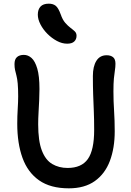

<svg xmlns="http://www.w3.org/2000/svg" viewBox="-20 -1013 713 1046"><path d="M355 13Q255 13 193 -30.5Q131 -74 102.5 -153Q74 -232 74 -339Q74 -380 76.5 -420Q79 -460 79 -488Q79 -531 76.5 -558Q74 -585 69.5 -601.5Q65 -618 62 -632Q59 -646 59 -664Q59 -690 72.5 -702Q86 -714 110 -714Q133 -714 152 -697Q171 -680 183 -639.5Q195 -599 195 -528Q195 -501 193.5 -467.5Q192 -434 190 -400Q188 -366 188 -336Q188 -245 208 -193Q228 -141 264.5 -119.5Q301 -98 348 -98Q424 -98 458.5 -146.5Q493 -195 493 -305Q493 -364 491 -409.5Q489 -455 487.5 -499Q486 -543 486 -599Q486 -651 505 -681.5Q524 -712 561 -712Q583 -712 596 -701.5Q609 -691 609 -666Q609 -648 606 -630Q603 -612 600.5 -585.5Q598 -559 598 -515Q598 -462 601.5 -409Q605 -356 605 -298Q605 -206 578.5 -136Q552 -66 496.5 -26.5Q441 13 355 13ZM346 -775Q318 -775 290 -790Q262 -805 238.5 -828.5Q215 -852 200.5 -880Q186 -908 186 -933Q186 -961 200.5 -977Q215 -993 246 -993Q269 -993 283.5 -981.5Q298 -970 311 -934Q321 -905 335.5 -888.5Q350 -872 364 -861.5Q378 -851 387.5 -842Q397 -833 397 -818Q397 -799 384.5 -787Q372 -775 346 -775Z"/></svg>

Font: Shantell Sans Medium
Style: Regular
Weight: 500
Designer: Stephen Nixon, Anya Danilova, Shantell Martin
Foundry: Arrow Type
Version: Version 1.011;[c5ecc13dd]